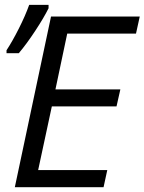

<svg xmlns="http://www.w3.org/2000/svg" viewBox="-20 -783 604 803"><path d="M193.4 -713.9H564.5L548.8 -642.6H261.2L211.9 -409.2H483.4L467.3 -337.9H196.8L139.6 -71.8H428.7L413.1 0H42ZM102.1 -762.7H183.1V-748.5Q163.6 -709 127.4 -654.1Q91.3 -599.1 58.6 -560.5H7.3V-572.8Q31.7 -609.9 58.8 -663.6Q85.9 -717.3 102.1 -762.7Z"/></svg>

Font: Viking Open Sans
Style: Italic
Weight: 400
Italic angle: -12°
Foundry: Ascender Corporation
Version: Version 2.000